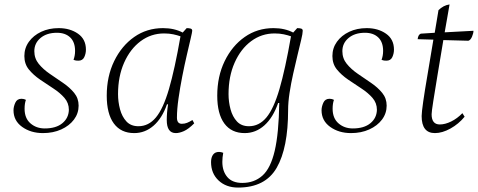

<svg xmlns="http://www.w3.org/2000/svg" viewBox="-20 -589 2158 867"><path d="M174 12Q119 12 80 -16Q41 -44 41 -91Q41 -107 49 -125Q57 -143 77 -143Q81 -143 86 -142Q91 -141 97 -138Q94 -130 92.5 -120Q91 -110 91 -98Q91 -55 117.5 -32Q144 -9 182 -9Q233 -9 261.5 -32.5Q290 -56 291 -93Q291 -124 271 -147Q251 -170 221 -189.5Q191 -209 161 -229.5Q131 -250 110.5 -275Q90 -300 90 -336Q90 -372 110.5 -400.5Q131 -429 166 -445.5Q201 -462 245 -462Q296 -462 332 -437Q368 -412 368 -365Q368 -347 360.5 -331Q353 -315 334 -315Q330 -315 324.5 -315.5Q319 -316 312 -319Q315 -327 317 -337Q319 -347 319 -359Q319 -399 297 -420Q275 -441 237 -441Q191 -441 163 -417.5Q135 -394 135 -358Q135 -325 155 -300.5Q175 -276 205 -255.5Q235 -235 265 -214.5Q295 -194 315 -169.5Q335 -145 335 -112Q335 -77 314 -49Q293 -21 256.5 -4.5Q220 12 174 12Z M586 12Q526 12 494 -31.5Q462 -75 462 -157Q462 -244 495.5 -313Q529 -382 586 -422Q643 -462 716 -462Q767 -462 805 -442L823 -462Q833 -462 840.5 -460Q848 -458 848 -450Q848 -445 841 -415Q834 -385 823.5 -340Q813 -295 803 -244Q793 -193 786 -144Q779 -95 779 -58Q779 -30 801 -30Q814 -30 825 -34.5Q836 -39 849 -47L857 -32Q831 -6 810.5 3Q790 12 774 12Q733 12 733 -47Q733 -63 734.5 -81.5Q736 -100 739 -118H734Q712 -55 673.5 -21.5Q635 12 586 12ZM513 -164Q513 -129 522 -95.5Q531 -62 551 -40.5Q571 -19 605 -19Q651 -19 684 -58.5Q717 -98 743 -187Q769 -276 795 -425Q781 -430 762.5 -434Q744 -438 721 -438Q662 -438 615 -403Q568 -368 540.5 -306Q513 -244 513 -164Z M1055 258Q1001 258 967 226Q933 194 933 143Q933 122 942 109.5Q951 97 969 97Q978 97 988 101Q986 111 985 121.5Q984 132 984 142Q984 184 1006.5 210.5Q1029 237 1074 237Q1128 237 1165 204Q1202 171 1220.5 92Q1239 13 1241 -124H1236Q1213 -58 1174 -23Q1135 12 1085 12Q1025 12 993 -31.5Q961 -75 961 -157Q961 -244 994.5 -313Q1028 -382 1085 -422Q1142 -462 1215 -462Q1266 -462 1304 -442L1322 -462Q1332 -462 1339.5 -460Q1347 -458 1347 -450Q1347 -438 1340 -409Q1333 -380 1323.5 -340.5Q1314 -301 1304 -256.5Q1294 -212 1287.5 -169.5Q1281 -127 1281 -92Q1281 79 1229.5 168.5Q1178 258 1055 258ZM1012 -164Q1012 -129 1021 -95.5Q1030 -62 1050 -40.5Q1070 -19 1104 -19Q1150 -19 1183 -58.5Q1216 -98 1242 -187Q1268 -276 1294 -425Q1280 -430 1261.5 -434Q1243 -438 1220 -438Q1161 -438 1114 -403Q1067 -368 1039.5 -306Q1012 -244 1012 -164Z M1565 12Q1510 12 1471 -16Q1432 -44 1432 -91Q1432 -107 1440 -125Q1448 -143 1468 -143Q1472 -143 1477 -142Q1482 -141 1488 -138Q1485 -130 1483.5 -120Q1482 -110 1482 -98Q1482 -55 1508.5 -32Q1535 -9 1573 -9Q1624 -9 1652.5 -32.5Q1681 -56 1682 -93Q1682 -124 1662 -147Q1642 -170 1612 -189.5Q1582 -209 1552 -229.5Q1522 -250 1501.5 -275Q1481 -300 1481 -336Q1481 -372 1501.5 -400.5Q1522 -429 1557 -445.5Q1592 -462 1636 -462Q1687 -462 1723 -437Q1759 -412 1759 -365Q1759 -347 1751.5 -331Q1744 -315 1725 -315Q1721 -315 1715.5 -315.5Q1710 -316 1703 -319Q1706 -327 1708 -337Q1710 -347 1710 -359Q1710 -399 1688 -420Q1666 -441 1628 -441Q1582 -441 1554 -417.5Q1526 -394 1526 -358Q1526 -325 1546 -300.5Q1566 -276 1596 -255.5Q1626 -235 1656 -214.5Q1686 -194 1706 -169.5Q1726 -145 1726 -112Q1726 -77 1705 -49Q1684 -21 1647.5 -4.5Q1611 12 1565 12Z M1944 12Q1884 12 1884 -65Q1884 -81 1891 -130Q1898 -179 1910.5 -251.5Q1923 -324 1937 -410L1866 -412Q1868 -432 1880 -437L1943 -441Q1947 -466 1951.5 -491.5Q1956 -517 1960 -543Q1982 -565 2010 -569Q2004 -537 1999 -505.5Q1994 -474 1988 -443L2118 -450Q2118 -439 2111.5 -423.5Q2105 -408 2095 -405L1982 -408Q1968 -324 1956 -252Q1944 -180 1936.5 -132Q1929 -84 1929 -73Q1929 -27 1966 -27Q1990 -27 2017.5 -40.5Q2045 -54 2068 -78L2078 -62Q2051 -29 2014 -8.5Q1977 12 1944 12Z"/></svg>

Font: Petrona ExtraLight
Style: Italic
Weight: 200
Italic angle: -9°
Designer: Ringo R. Seeber
Foundry: Ringo R. Seeber
Version: Version 2.001; ttfautohint (v1.8.3)